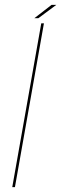

<svg xmlns="http://www.w3.org/2000/svg" viewBox="-20 -771 252 791"><path d="M30.5 0H41.5L161 -675H150ZM121.5 -696H138L212 -751H192.5Z"/></svg>

Font: Anybody Thin
Style: Italic
Weight: 100
Italic angle: -10°
Designer: Tyler Finck
Foundry: Etcetera Type Company
Version: Version 1.114;gftools[0.9.25]